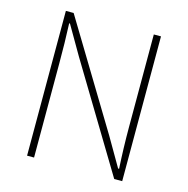

<svg xmlns="http://www.w3.org/2000/svg" viewBox="-107 -828 909 930"><g transform="rotate(15 348.0 -363.0)"><path d="M110 0H145V-473C145 -542 144 -604 141 -672H145L228 -529L547 0H587V-726H551V-259C551 -192 553 -124 557 -54H552L469 -197L149 -726H110Z"/></g></svg>

Font: SSpoqa Han Sans Neo Thin
Style: Regular
Weight: 100
Designer: [Spoqa Han Sans Neo] Dong-huui Kim  Younghwa Kang  Yujin Lee  [Noto Sans] Ryoko NISHIZUKA  (kana & ideographs); Paul D. 
Foundry: Spoqa (http://www.spoqa-han-sans.com)
Version: Version 1.000